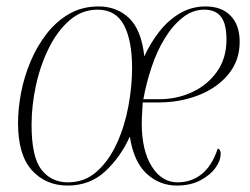

<svg xmlns="http://www.w3.org/2000/svg" viewBox="-20 -566 777 596"><path d="M190 10Q122 10 79 -37.5Q36 -85 36 -184Q36 -229 45.5 -278.5Q55 -328 75 -375.5Q95 -423 125 -461.5Q155 -500 195 -523Q235 -546 286 -546Q343 -546 381 -509.5Q419 -473 428 -391Q447 -433 475 -468.5Q503 -504 539 -525Q575 -546 618 -546Q668 -546 696 -517Q724 -488 724 -436Q724 -378 689 -335.5Q654 -293 596.5 -270.5Q539 -248 472 -248H423Q423 -241 421.5 -220.5Q420 -200 420 -183Q420 -99 451 -49.5Q482 0 531 0Q574 0 606 -25.5Q638 -51 656 -105Q665 -102 665 -89Q665 -67 648.5 -44.5Q632 -22 601.5 -6Q571 10 529 10Q475 10 435 -27Q395 -64 383 -142Q354 -78 306.5 -34Q259 10 190 10ZM191 0Q243 0 280.5 -33.5Q318 -67 342.5 -120.5Q367 -174 378.5 -236Q390 -298 390 -355Q390 -441 364.5 -488.5Q339 -536 283 -536Q234 -536 196 -503Q158 -470 131.5 -416.5Q105 -363 91.5 -300.5Q78 -238 78 -178Q78 -79 108.5 -39.5Q139 0 191 0ZM474 -258Q529 -258 576.5 -280Q624 -302 653.5 -343.5Q683 -385 683 -443Q683 -492 666 -514Q649 -536 614 -536Q578 -536 547 -511.5Q516 -487 491.5 -447Q467 -407 450.5 -357.5Q434 -308 425 -258Z"/></svg>

Font: Noto Serif Display SemiCondensed ExtraLight
Style: Italic
Weight: 200
Width: 4
Italic angle: -12°
Designer: Monotype Design Team
Foundry: Monotype Imaging Inc.
Version: Version 2.009